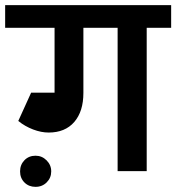

<svg xmlns="http://www.w3.org/2000/svg" viewBox="-55 -665 685 746"><path d="M610 -557H515V0H402V-557H269V-304Q269 -232 233.5 -191Q198 -150 134 -150Q105 -150 73.5 -162Q42 -174 16 -195L66 -305H157V-557H-35V-645H610ZM23 1Q23 -25 40 -42.5Q57 -60 83 -60Q108 -60 126 -42Q144 -24 144 1Q144 26 126.5 43.5Q109 61 83 61Q57 61 40 44Q23 27 23 1Z"/></svg>

Font: Akshar Medium
Style: Regular
Weight: 500
Designer: Tall Chai
Foundry: Tall Chai
Version: Version 1.000